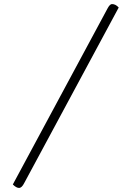

<svg xmlns="http://www.w3.org/2000/svg" viewBox="-20 -786 620 943"><path d="M99 113Q87 137 73.5 137Q60 137 43 120L509 -746Q520 -766 530 -766Q548 -766 563 -749Z"/></svg>

Font: Sedan SC
Style: Regular
Weight: 400
Designer: Sebastian Salazar
Foundry: Sebastian Salazar
Version: Version 1.001